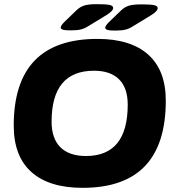

<svg xmlns="http://www.w3.org/2000/svg" viewBox="-20 -895 844 923"><path d="M377 8Q216 8 131 -68Q46 -144 46 -291Q46 -708 448 -708Q608 -708 692.5 -632.5Q777 -557 777 -411Q777 8 377 8ZM393 -145Q594 -145 594 -392Q594 -472 552.5 -513.5Q511 -555 432 -555Q228 -555 228 -310Q228 -229 270.5 -187Q313 -145 393 -145ZM319 -749Q292 -749 282 -752.5Q272 -756 272 -762Q272 -772 288 -788L347 -845Q363 -861 383.5 -868Q404 -875 446 -875Q487 -875 505.5 -871.5Q524 -868 524 -857Q524 -842 491 -822L404 -769Q387 -758 369 -753.5Q351 -749 319 -749ZM533 -748Q506 -748 496 -751.5Q486 -755 486 -761Q486 -771 502 -787L561 -844Q577 -860 597.5 -867Q618 -874 660 -874Q701 -874 719.5 -870.5Q738 -867 738 -856Q738 -841 705 -821L618 -768Q601 -757 583 -752.5Q565 -748 533 -748Z"/></svg>

Font: Asap Semi Expanded Semi Expanded ExtraBold
Style: Italic
Weight: 800
Width: 6
Italic angle: -6°
Designer: Pablo Cosgaya
Foundry: Omnibus-Type
Version: Version 3.001; ttfautohint (v1.8.4.7-5d5b)